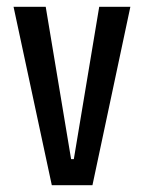

<svg xmlns="http://www.w3.org/2000/svg" viewBox="-20 -547 425 567"><path d="M133 0 20 -527H115L190 -77H198L273 -527H365L253 0Z"/></svg>

Font: Bricolage Grotesque Condensed
Style: Regular
Weight: 400
Width: 3
Designer: Mathieu Triay
Foundry: Atelier Triay
Version: Version 1.000;gftools[0.9.30]